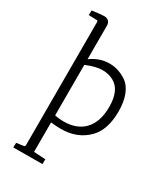

<svg xmlns="http://www.w3.org/2000/svg" viewBox="-239 -853 1048 1206"><g transform="rotate(30 285.0 -250.0)"><path d="M65 250 66 216 118 209Q127 208 127 195V-697Q125 -705 121 -705L60 -707L61 -741Q124 -750 147.5 -750Q171 -750 181.5 -737Q192 -724 192 -709V-463Q255 -509 326 -509Q394 -509 454 -467Q486 -444 505.5 -395Q525 -346 525 -276Q525 -143 459 -76Q384 0 265 0Q230 0 192 -5V209L277 214L276 231Q276 248 276 249ZM192 -422V-56Q221 -49 255 -49Q354 -49 407 -107Q460 -165 460 -271Q460 -394 388 -432Q353 -451 307 -451Q261 -451 192 -422Z"/></g></svg>

Font: Antic Slab
Style: Regular
Weight: 400
Designer: Santiago Orozco
Foundry: Santiago Orozco
Version: Version 001.002